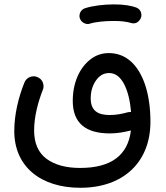

<svg xmlns="http://www.w3.org/2000/svg" viewBox="-20 -619 772 893"><path d="M351.1 -534.7C356.9 -515.6 375.5 -507.3 387.7 -507.3C391.1 -507.3 394 -507.8 397.5 -508.8C423.3 -517.1 465.3 -521.5 509.8 -521.5C541.5 -521.5 567.9 -518.6 589.4 -512.2C593.8 -510.7 597.7 -510.3 601.1 -510.3C613.3 -510.3 623.5 -516.1 631.3 -528.3C635.7 -534.7 637.7 -541 637.7 -548.3C637.7 -554.7 636.7 -572.3 617.2 -582.5C590.3 -593.3 554.7 -598.6 509.8 -598.6C462.9 -598.6 411.6 -592.3 376.5 -581.1C356.4 -574.7 349.6 -557.1 349.6 -545.4C349.6 -542 350.1 -538.1 351.1 -534.7ZM46.4 -9.3C46.4 155.8 169.4 254.4 353.5 254.4C556.2 254.4 679.7 132.8 679.7 -52.2C679.7 -115.2 671.9 -170.9 656.7 -219.2C626 -314.9 567.9 -372.1 486.3 -372.1C454.1 -372.1 425.3 -362.3 399.9 -342.3C349.1 -302.7 318.4 -232.9 318.4 -149.4C318.4 -46.4 378.9 1.5 490.7 1.5C524.4 1.5 555.7 -3.9 588.9 -12.2C574.7 104 496.1 162.1 352.5 162.1C286.6 162.1 234.9 147.9 196.3 119.6C157.7 90.8 138.7 46.9 138.7 -12.2C138.7 -78.1 157.7 -146.5 179.2 -201.2C181.6 -206.5 182.6 -212.4 182.6 -217.8C182.6 -230 176.8 -251.5 153.3 -260.7C147.9 -263.2 142.1 -264.2 136.7 -264.2C124.5 -264.2 102.5 -258.3 93.3 -234.4C66.4 -167.5 46.4 -87.9 46.4 -9.3ZM401.9 -161.1C401.9 -193.8 410.2 -221.7 426.3 -244.6C442.4 -267.6 462.4 -279.3 487.3 -279.3C515.6 -279.3 538.6 -262.7 556.6 -229C574.2 -195.3 585 -151.9 589.4 -98.1H585.9C582.5 -98.1 579.1 -97.7 575.7 -97.2C548.8 -89.8 522.5 -84 489.7 -84C432.6 -84 401.9 -106.4 401.9 -161.1Z"/></svg>

Font: Mikhak Medium
Style: Regular
Weight: 500
Designer: Amin Abedi
Version: Version 3.2